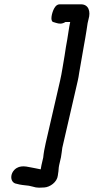

<svg xmlns="http://www.w3.org/2000/svg" viewBox="-20 -736 434 890"><path d="M180.4 -6 172.1 30C170.5 36.7 169.4 43 168.7 49C161.1 47 153.8 45.5 146.7 44.5C118.7 40.6 84.4 26.3 57.1 43C23.9 63.3 24.1 111.7 57.2 116C74 121.1 94.7 122.8 114.1 125L131.2 129C141.1 132.3 151.1 134 161.1 134C168.4 134 176.5 133.7 185.3 133C211.5 131.5 244.6 108.4 248 78C248.2 74 248.8 70.3 249.5 67C252 56.2 251.1 43 254.1 30L262.6 -7L266.2 -31C266.9 -37 267.7 -43.7 268.8 -51L340.3 -361C343 -372.3 345.2 -385 347.1 -399C354.3 -439.1 361.7 -483.8 368.5 -522L375.3 -560C379.7 -584.2 382.9 -608 386.2 -629L390.4 -647C401 -682.7 391 -716 355.3 -716H256.3C246.3 -716 237.8 -709.5 230.8 -696.5C220.4 -677.1 211.2 -638.9 226.4 -634L239.4 -630C254 -625.5 266.4 -623.7 283.4 -634H305.4C299.7 -609.4 296.9 -581.7 292.1 -555L285.4 -517C283.8 -504.3 281.8 -491.3 279.4 -478C272.5 -440.2 267.1 -398.7 258.3 -361L191.9 -73C186.6 -50.1 182.1 -25.4 180.4 -6Z"/></svg>

Font: HoneyBee
Style: BdIt
Weight: 700
Foundry: Cannot Into Space Fonts
Version: Version 0.89